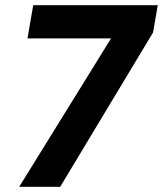

<svg xmlns="http://www.w3.org/2000/svg" viewBox="-20 -720 628 740"><path d="M54 0 408 -572H86L108 -700H588L570 -595L212 0Z"/></svg>

Font: DM Sans 17pt Black
Style: Italic
Weight: 900
Italic angle: -10°
Version: Version 4.004;gftools[0.9.30]